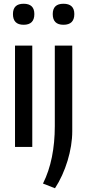

<svg xmlns="http://www.w3.org/2000/svg" viewBox="-20 -783 463 1023"><path d="M106 -651Q49 -651 49 -708Q49 -763 106 -763Q163 -763 163 -708Q163 -651 106 -651ZM60 -540H152V0H60ZM318 -651Q261 -651 261 -708Q261 -763 318 -763Q376 -763 376 -708Q376 -651 318 -651ZM209 195Q241 131 256.5 54Q272 -23 272 -111V-540H365V-84Q365 -46 358.5 -6Q352 34 340 73.5Q328 113 311 150.5Q294 188 273 220Z"/></svg>

Font: Encode Sans Compressed
Style: Medium
Weight: 500
Designer: Pablo Impallari, Andres Torresi
Foundry: Pablo Impallari, Andres Torresi
Version: Version 1.000; ttfautohint (v1.00) -l 8 -r 50 -G 200 -x 14 -